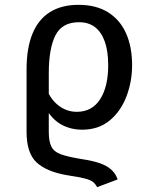

<svg xmlns="http://www.w3.org/2000/svg" viewBox="-20 -559 629 795"><path d="M467 184 382 216Q375 202 364.5 194Q354 186 331 180Q308 174 261 167Q175 153 132.5 114.5Q90 76 90 -13H182Q182 27 193 48.5Q204 70 234 80.5Q264 91 320 100Q367 107 396.5 118Q426 129 443 145.5Q460 162 467 184ZM170 -110 173 -189Q192 -144 225 -120Q258 -96 298 -96Q361 -96 394.5 -148Q428 -200 428 -289Q428 -347 414 -386.5Q400 -426 373.5 -446.5Q347 -467 307 -467Q237 -467 209.5 -412.5Q182 -358 182 -256V-13H90V-271Q90 -360 114.5 -419.5Q139 -479 187 -509Q235 -539 305 -539Q378 -539 427.5 -508Q477 -477 502 -421Q527 -365 527 -289Q527 -221 503.5 -159.5Q480 -98 434 -60Q388 -22 320 -22Q273 -22 234.5 -43Q196 -64 170 -110Z"/></svg>

Font: Fira Sans Variable
Style: Regular
Weight: 400
Designer: Carrois Corporate & Edenspiekermann AG
Foundry: Carrois Corporate GbR & Edenspiekermann AG
Version: Version 4.202